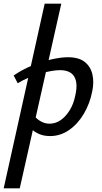

<svg xmlns="http://www.w3.org/2000/svg" viewBox="-50 -731 554 1040"><path d="M-30 289 192 -711H282L57 289ZM221 6Q187 6 161 -5.5Q135 -17 117.5 -35Q100 -53 92 -73L127 -114Q146 -88 169.5 -74.5Q193 -61 218 -61Q250 -61 277.5 -79.5Q305 -98 327 -133Q349 -168 358 -215Q373 -280 352.5 -315.5Q332 -351 274 -351Q254 -351 225.5 -346Q197 -341 165.5 -331.5Q134 -322 103.5 -309.5Q73 -297 46 -280L24 -322Q70 -354 124 -376Q178 -398 229 -409.5Q280 -421 318 -421Q377 -421 409 -395.5Q441 -370 450.5 -328Q460 -286 450 -238Q437 -170 404 -114.5Q371 -59 324 -26.5Q277 6 221 6Z"/></svg>

Font: Ysabeau Office SemiBold
Style: Italic
Weight: 600
Italic angle: -12°
Designer: Christian Thalmann (Catharsis Fonts)
Version: Version 2.001;gftools[0.9.30]; featfreeze: tnum,lnum,ss02